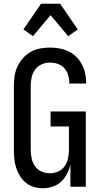

<svg xmlns="http://www.w3.org/2000/svg" viewBox="-20 -997 540 1025"><path d="M209 8Q185 8 161 1Q137 -6 118.5 -21Q100 -36 87 -57Q74 -78 66.5 -101Q59 -124 56.5 -148Q54 -172 54 -196V-539Q54 -565 58 -591.5Q62 -618 73.5 -642.5Q85 -667 103 -687Q121 -707 144 -720Q167 -733 193.5 -738Q220 -743 247 -743Q272 -743 297 -738.5Q322 -734 345 -723Q368 -712 386 -694.5Q404 -677 416 -655Q428 -633 434 -608Q440 -583 440 -558V-551H350V-555Q350 -576 343.5 -597Q337 -618 323 -633.5Q309 -649 288.5 -656Q268 -663 247 -663Q224 -663 202.5 -653.5Q181 -644 167.5 -625.5Q154 -607 149 -584.5Q144 -562 144 -539V-196Q144 -174 149 -151Q154 -128 167 -109.5Q180 -91 201.5 -81.5Q223 -72 246 -72Q269 -72 290.5 -81.5Q312 -91 325 -109.5Q338 -128 343 -151Q348 -174 348 -196V-322H250V-402H438V0H356V-118Q350 -93 337.5 -69Q325 -45 306 -27Q287 -9 261 -0.5Q235 8 209 8ZM156 -804 105 -840 199 -977H301L395 -840L344 -804L250 -916Z"/></svg>

Font: Iosevka Term Curly Medium
Style: Regular
Weight: 500
Designer: Belleve Invis
Foundry: Belleve Invis
Version: Version 32.3.0